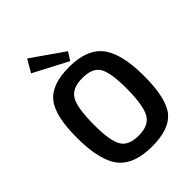

<svg xmlns="http://www.w3.org/2000/svg" viewBox="-262 -1054 1195 1195"><g transform="rotate(-45 336.0 -456.0)"><path d="M376 -724 150 -842 198 -925 410 -777ZM564 -623Q635 -538 636 -340Q637 -139 575 -62Q514 13 362 13Q209 13 141 -65Q69 -149 68 -350Q67 -547 128 -624Q189 -703 345 -703Q496 -703 564 -623ZM233 -543Q201 -491 200 -340Q200 -198 231 -146Q262 -94 350 -94Q438 -94 470 -148Q503 -202 504 -350Q505 -495 473 -547Q443 -596 355 -596Q265 -596 233 -543Z"/></g></svg>

Font: Taylor Sans Upright Semi Bold
Style: Regular
Weight: 600
Italic angle: -8°
Designer: Natanael Gama
Version: Version 1.001 September 8, 2015